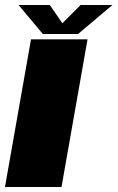

<svg xmlns="http://www.w3.org/2000/svg" viewBox="-37 -751 472 771"><path d="M-17 0H210L314.5 -593H87.5ZM135 -614.5H276.5L414.5 -731H287L213.5 -657.5L163 -731H37.5Z"/></svg>

Font: Anybody Thin Black
Style: Italic
Weight: 900
Italic angle: -10°
Version: Version 1.113;gftools[0.9.25]